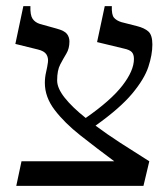

<svg xmlns="http://www.w3.org/2000/svg" viewBox="-20 -605 537 625"><path d="M476 -460Q476 -427 463 -387.5Q450 -348 410.5 -300.5Q371 -253 291 -196Q327 -169 371 -140.5Q415 -112 466 -80L447 0H33L50 -80H352Q294 -123 242 -164Q190 -205 158 -247Q126 -289 126 -335Q126 -353 130 -370Q134 -387 136 -402Q138 -417 131 -428Q124 -439 103 -444L30 -462L56 -585H79Q78 -556 86 -544Q94 -532 110 -527L164 -512Q190 -505 198 -494.5Q206 -484 206 -470Q206 -447 196 -430.5Q186 -414 176 -395Q166 -376 166 -343Q166 -318 190.5 -287Q215 -256 259 -221Q341 -278 378.5 -326.5Q416 -375 416 -413Q416 -428 409 -435.5Q402 -443 383 -447L296 -468L321 -585H344Q343 -557 351 -547.5Q359 -538 375 -533L426 -520Q450 -514 463 -502.5Q476 -491 476 -460Z"/></svg>

Font: Bona Nova SC
Style: Regular
Weight: 400
Designer: Mateusz Machalski
Foundry: Capitalics
Version: Version 4.001; ttfautohint (v1.8.4.7-5d5b)